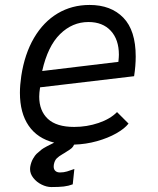

<svg xmlns="http://www.w3.org/2000/svg" viewBox="-20 -577 640 776"><path d="M460.5 -356Q460.5 -417 427.8 -452.5Q395 -488 337.5 -488Q272.5 -488 222.8 -439.2Q173 -390.5 150.5 -290L458.5 -327Q460.5 -347 460.5 -356ZM101.5 106.5Q101.5 101 102 98Q105.5 78 113.8 64Q122 50 127.8 44.8Q133.5 39.5 148.5 27Q155 22 170.2 14Q185.5 6 199 -0.5Q131 -17.5 95.8 -69Q60.5 -120.5 60.5 -202Q60.5 -232.5 66 -270Q79.5 -359 117.5 -423.8Q155.5 -488.5 213 -522.8Q270.5 -557 342 -557Q428.5 -557 478.5 -505.5Q528.5 -454 528.5 -348.5Q528.5 -311 522 -269L142 -224Q138.5 -201.5 138.5 -186.5Q138.5 -129.5 173.2 -96.8Q208 -64 280 -64Q331 -64 378.2 -80Q425.5 -96 453 -124L499.5 -77.5Q483.5 -57 450 -38Q416.5 -19 372 -6.5Q327.5 6 279.5 7.5Q276 16 269.5 21.8Q263 27.5 252 34L242 40.5L232 46.5Q218 54.5 209.2 63.2Q200.5 72 197.5 89Q197 91.5 197 96.5Q197 107.5 203.8 113.8Q210.5 120 222.5 120Q237.5 120 250.8 116Q264 112 280.5 106L274 168Q257 174.5 237.5 176.8Q218 179 187.5 179Q168.5 179 148.2 169Q128 159 114.8 142.2Q101.5 125.5 101.5 106.5Z"/></svg>

Font: JuliaMono Light
Style: Italic
Weight: 300
Italic angle: -9°
Monospace: yes
Designer: cormullion
Foundry: corm
Version: Version 0.054; ttfautohint (v1.8.4)